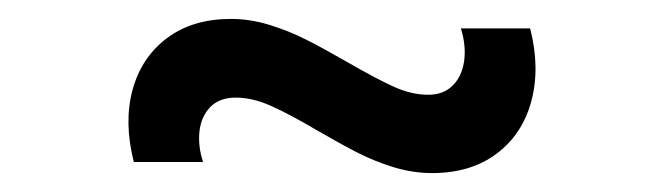

<svg xmlns="http://www.w3.org/2000/svg" viewBox="-20 -416 702 203"><path d="M436.7 -233Q416.7 -233 396.2 -239.2Q375.8 -245.5 358 -254.6Q340.2 -263.7 315 -278.3Q285.3 -295.8 266 -304.3Q246.7 -312.8 229.3 -312.8Q212 -312.8 202.3 -302.8Q192.7 -292.8 190.9 -277.2Q189.2 -261.5 194.7 -244.7H121.5Q110.8 -286.7 120.2 -321.2Q129.7 -355.7 156.7 -375.8Q183.7 -396 224.2 -396Q244.5 -396 265.2 -389.6Q285.8 -383.2 303.5 -374.2Q321.2 -365.3 347.3 -350.3Q377.8 -332.7 396.6 -324.2Q415.3 -315.8 432.7 -315.8Q448.7 -315.8 458.5 -325.4Q468.3 -335 470.7 -351.2Q473 -367.5 467.3 -386H540.5Q551.2 -344.2 541.8 -309.2Q532.5 -274.2 505.2 -253.6Q477.8 -233 436.7 -233Z"/></svg>

Font: Hauora
Style: Regular
Weight: 400
Designer: Wayne Shih
Foundry: WCYS
Version: Version 1.001